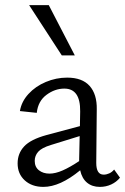

<svg xmlns="http://www.w3.org/2000/svg" viewBox="-20 -726 490 752"><path d="M294 -59Q215 6 150 6Q105 6 77 -19.5Q49 -45 49 -86Q49 -125 74.5 -152.5Q100 -180 162 -197L293 -232L294 -290Q295 -379 232 -379Q195 -379 162 -354.5Q129 -330 124 -284L58 -291Q64 -328 91.5 -358Q119 -388 159.5 -405Q200 -422 243 -422Q302 -422 331 -389.5Q360 -357 359 -298L357 -88Q357 -42 386 -42Q397 -42 408 -47Q419 -52 427 -62L450 -30Q436 -13 415.5 -3.5Q395 6 371 6Q341 6 321 -10.5Q301 -27 294 -59ZM94 -706H171L273 -509H222ZM174 -46Q197 -46 225.5 -58.5Q254 -71 290 -95V-101L292 -193L179 -158Q143 -147 129.5 -131.5Q116 -116 116 -96Q116 -72 132.5 -59Q149 -46 174 -46Z"/></svg>

Font: LXGW Bright GB
Style: Regular
Weight: 400
Designer: Christian Thalmann (Catharsis Fonts)
Foundry: LXGW / Christian Thalmann (Catharsis Fonts) / Fontworks Inc.
Version: Version 5.510